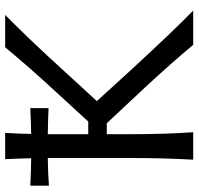

<svg xmlns="http://www.w3.org/2000/svg" viewBox="-32 -720 753 728"><g transform="rotate(-90 344.0 -356.5)"><path d="M324.2 -365.2 445.3 -232.4Q596.2 -68.8 667.5 0H537.6Q466.3 -85 375.5 -183.1L240.2 -327.6H198.7V-235.4Q198.7 -107.9 206.1 0H102.1Q108.4 -114.3 108.4 -235.4V-474.6V-551.3Q40 -550.3 3.4 -546.9V-617.7Q67.4 -614.3 107.4 -614.3Q106.4 -667 104 -712.9H203.6Q200.2 -655.3 199.7 -614.3Q251.5 -615.2 297.4 -617.7V-548.3Q263.7 -550.3 198.7 -551.3V-474.6V-397.9H246.6L361.8 -523.4Q452.1 -621.1 528.3 -712.9H650.9Q559.6 -623 437 -488.3Z"/></g></svg>

Font: Commissioner Flair
Style: Regular
Weight: 400
Designer: Kostas Bartsokas
Foundry: Kostas Bartsokas
Version: Version 1.000